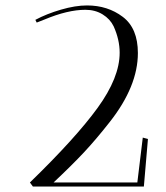

<svg xmlns="http://www.w3.org/2000/svg" viewBox="-20 -686 612 706"><path d="M300 -666Q376 -666 431.5 -624Q487 -582 487 -491Q487 -369 384 -238Q333 -173 289 -126Q245 -79 177 -15H485L505 -180L524 -175L509 0H101L90 -15Q258 -178 339 -289.5Q420 -401 420 -492Q420 -540 398 -589Q385 -616 357.5 -633Q330 -650 294 -650Q229 -650 143 -614L115 -603L110 -613Q151 -635 204 -650.5Q257 -666 300 -666Z"/></svg>

Font: Antic Didone
Style: Regular
Weight: 400
Designer: Santiago Orozco
Foundry: Santiago Orozco
Version: Version 2.001